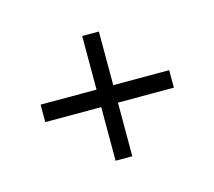

<svg xmlns="http://www.w3.org/2000/svg" viewBox="-82 -688 754 675"><g transform="rotate(30 295.0 -350.0)"><path d="M152 -162 107 -207 438 -538 483 -493ZM434 -168 113 -489 156 -532 477 -211Z"/></g></svg>

Font: Host Grotesk Light
Style: Regular
Weight: 300
Designer: Doukan Karapınar
Foundry: Element Type
Version: Version 1.003